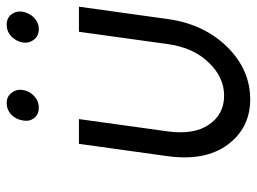

<svg xmlns="http://www.w3.org/2000/svg" viewBox="-117 -639 768 574"><g transform="rotate(-90 267.0 -352.0)"><path d="M246 -716Q226 -716 211 -702Q197 -688 194 -668Q190 -648 201 -634Q212 -620 232 -620Q252 -620 267 -634Q282 -648 285 -668Q288 -687 276 -702Q265 -716 246 -716ZM480 -716Q460 -716 445 -702Q430 -687 427 -668Q424 -649 436 -634Q447 -620 467 -620Q486 -620 501 -634Q515 -648 519 -668Q522 -687 511 -702Q500 -716 480 -716ZM124 -500 87 -234Q72 -123 121 -56Q171 12 257 12Q345 12 413 -56Q482 -126 497 -234L534 -500H459L422 -233Q411 -157 367 -112Q323 -66 268 -66Q212 -66 181 -112Q151 -156 161 -233L198 -500Z"/></g></svg>

Font: Unageo
Style: Regular-Italic
Weight: 400
Designer: Richard Sepsi
Foundry: Richard Sepsi
Version: Version 2.000